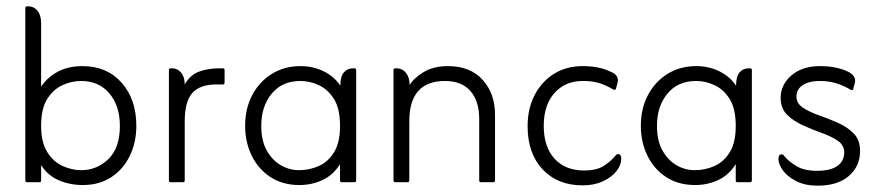

<svg xmlns="http://www.w3.org/2000/svg" viewBox="-20 -576 2765 607"><path d="M110 -54V-6Q110 0 105 0H65Q60 0 60 -6V-549Q60 -556 65 -556H70Q87 -556 98.5 -542Q110 -528 110 -503V-302Q130 -332 163 -349.5Q196 -367 241 -367Q318 -367 364.5 -314.5Q411 -262 411 -178Q411 -126 390.5 -83.5Q370 -41 332 -16Q294 9 242 9Q201 9 166 -6Q131 -21 110 -54ZM237 -38Q286 -38 322.5 -73Q359 -108 359 -178Q359 -241 326 -280.5Q293 -320 236 -320Q207 -320 178 -307Q149 -294 129.5 -263.5Q110 -233 110 -178Q110 -126 129.5 -95Q149 -64 178.5 -51Q208 -38 237 -38Z M524 -360Q541 -360 552.5 -346.5Q564 -333 564 -309Q581 -339 609 -349.5Q637 -360 674 -360H685Q690 -360 690 -354V-316Q690 -309 685 -309H664Q612 -309 588 -282Q564 -255 564 -192V-6Q564 0 559 0H519Q514 0 514 -6V-354Q514 -360 519 -360Z M1055 -57Q1033 -22 999 -6.5Q965 9 927 9Q873 9 834.5 -16.5Q796 -42 775.5 -84.5Q755 -127 755 -178Q755 -233 777.5 -275.5Q800 -318 839.5 -342.5Q879 -367 930 -367Q970 -367 1003.5 -350.5Q1037 -334 1056 -305Q1056 -334 1067 -347Q1078 -360 1096 -360H1101Q1106 -360 1106 -354V-6Q1106 0 1101 0H1060Q1055 0 1055 -6ZM925 -38Q958 -38 987.5 -51Q1017 -64 1036 -94.5Q1055 -125 1055 -178Q1055 -233 1035.5 -263.5Q1016 -294 987.5 -307Q959 -320 930 -320Q872 -320 839 -280Q806 -240 806 -178Q806 -131 823.5 -100Q841 -69 868 -53.5Q895 -38 925 -38Z M1275 -307Q1289 -330 1320 -348.5Q1351 -367 1396 -367Q1467 -367 1506 -323.5Q1545 -280 1545 -214V-6Q1545 0 1540 0H1500Q1495 0 1495 -6V-200Q1495 -257 1467 -288.5Q1439 -320 1387 -320Q1274 -320 1274 -193V-6Q1274 0 1269 0H1229Q1224 0 1224 -6V-354Q1224 -360 1229 -360H1234Q1252 -360 1263.5 -345.5Q1275 -331 1275 -307Z M1822 10Q1743 10 1695.5 -40.5Q1648 -91 1648 -177Q1648 -233 1670.5 -276Q1693 -319 1732 -343Q1771 -367 1822 -367Q1875 -367 1911 -349Q1939 -338 1932 -313L1928 -298Q1927 -292 1923 -292Q1921 -292 1917 -294Q1895 -307 1874 -313.5Q1853 -320 1822 -320Q1767 -320 1733 -282Q1699 -244 1699 -178Q1699 -112 1733 -74.5Q1767 -37 1827 -37Q1864 -37 1886 -50Q1908 -63 1924 -82Q1926 -84 1928 -86.5Q1930 -89 1934 -89Q1944 -89 1944 -74Q1944 -54 1928.5 -34.5Q1913 -15 1885.5 -2.5Q1858 10 1822 10Z M2306 -57Q2284 -22 2250 -6.5Q2216 9 2178 9Q2124 9 2085.5 -16.5Q2047 -42 2026.5 -84.5Q2006 -127 2006 -178Q2006 -233 2028.5 -275.5Q2051 -318 2090.5 -342.5Q2130 -367 2181 -367Q2221 -367 2254.5 -350.5Q2288 -334 2307 -305Q2307 -334 2318 -347Q2329 -360 2347 -360H2352Q2357 -360 2357 -354V-6Q2357 0 2352 0H2311Q2306 0 2306 -6ZM2176 -38Q2209 -38 2238.5 -51Q2268 -64 2287 -94.5Q2306 -125 2306 -178Q2306 -233 2286.5 -263.5Q2267 -294 2238.5 -307Q2210 -320 2181 -320Q2123 -320 2090 -280Q2057 -240 2057 -178Q2057 -131 2074.5 -100Q2092 -69 2119 -53.5Q2146 -38 2176 -38Z M2460 -82Q2474 -65 2498.5 -50.5Q2523 -36 2563 -36Q2606 -36 2627.5 -51.5Q2649 -67 2649 -94Q2649 -117 2628.5 -131Q2608 -145 2578.5 -155.5Q2549 -166 2519 -179.5Q2489 -193 2468.5 -213Q2448 -233 2448 -267Q2448 -308 2482 -337.5Q2516 -367 2572 -367Q2625 -367 2662 -349Q2689 -335 2682 -312L2678 -297Q2677 -291 2673 -291Q2670 -291 2668 -293Q2646 -306 2623 -313Q2600 -320 2572 -320Q2538 -320 2518 -307Q2498 -294 2498 -271Q2498 -249 2518.5 -235.5Q2539 -222 2569 -211.5Q2599 -201 2628.5 -188Q2658 -175 2678.5 -154.5Q2699 -134 2699 -99Q2699 -50 2663.5 -19.5Q2628 11 2565 11Q2525 11 2497 -3.5Q2469 -18 2455 -37.5Q2441 -57 2441 -73Q2441 -88 2451 -88Q2457 -88 2460 -82Z"/></svg>

Font: Zain Light
Style: Regular
Weight: 300
Designer: Zain,Boutros
Foundry: Mobile Telecommunications Company (Zain), 2024
Version: Version 1.51; ttfautohint (v1.8.4)